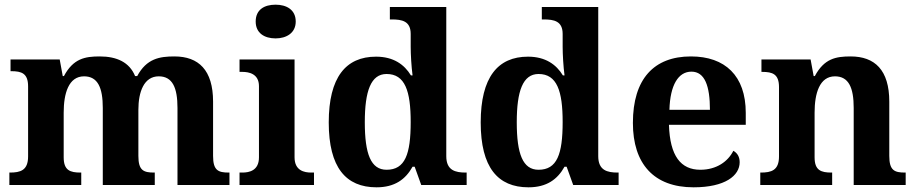

<svg xmlns="http://www.w3.org/2000/svg" viewBox="-20 -790 3914 820"><path d="M20 0H327V-53H324C280 -53 252 -62 252 -118V-309C252 -391 273 -464 339 -464C398 -464 419 -415 419 -329V0H641V-53H638C593 -53 571 -62 571 -124V-321C571 -398 595 -464 658 -464C717 -464 738 -415 738 -329V0H960V-53H957C912 -53 890 -62 890 -124V-356C890 -491 828 -549 725 -549C662 -549 606 -540 566 -465H557C533 -524 479 -549 406 -549C343 -549 293 -540 253 -465H248L235 -536H25V-486H28C72 -486 100 -477 100 -421V-122C100 -62 67 -53 22 -53H20Z M1157 -626C1203 -626 1243 -649 1243 -698C1243 -749 1203 -770 1157 -770C1109 -770 1072 -749 1072 -698C1072 -649 1109 -626 1157 -626ZM1003 0H1321V-53H1309C1280 -53 1238 -61 1238 -118V-536H1003V-483H1015C1043 -483 1086 -475 1086 -422V-118C1086 -61 1044 -53 1015 -53H1003Z M1588 10C1666 10 1712 -24 1742 -78H1751L1779 0H1973V-53H1969C1925 -53 1886 -62 1886 -123V-760H1645V-707H1653C1697 -707 1734 -700 1734 -645V-590C1734 -558 1737 -505 1742 -468H1735C1707 -514 1661 -548 1586 -548C1457 -548 1384 -460 1384 -267C1384 -75 1457 10 1588 10ZM1631 -65C1564 -65 1538 -132 1538 -268C1538 -401 1564 -474 1631 -474C1710 -474 1734 -401 1734 -269C1734 -131 1710 -65 1631 -65Z M2237 10C2315 10 2361 -24 2391 -78H2400L2428 0H2622V-53H2618C2574 -53 2535 -62 2535 -123V-760H2294V-707H2302C2346 -707 2383 -700 2383 -645V-590C2383 -558 2386 -505 2391 -468H2384C2356 -514 2310 -548 2235 -548C2106 -548 2033 -460 2033 -267C2033 -75 2106 10 2237 10ZM2280 -65C2213 -65 2187 -132 2187 -268C2187 -401 2213 -474 2280 -474C2359 -474 2383 -401 2383 -269C2383 -131 2359 -65 2280 -65Z M2942 10C3077 10 3139 -40 3139 -97C3139 -119 3130 -136 3112 -146C3089 -100 3040 -65 2971 -65C2888 -65 2841 -123 2837 -257H3165V-308C3165 -467 3076 -549 2931 -549C2773 -549 2683 -453 2683 -265C2683 -91 2772 10 2942 10ZM3012 -321H2839C2842 -427 2877 -484 2933 -484C2990 -484 3012 -423 3012 -321Z M3227 0H3534V-53H3531C3487 -53 3459 -62 3459 -118V-309C3459 -391 3480 -464 3546 -464C3605 -464 3626 -415 3626 -329V0H3848V-53H3845C3800 -53 3778 -62 3778 -124V-356C3778 -491 3716 -549 3613 -549C3550 -549 3500 -540 3460 -465H3455L3442 -536H3232V-483H3235C3279 -483 3307 -474 3307 -418V-122C3307 -62 3274 -53 3229 -53H3227Z"/></svg>

Font: Noto Serif NP Hmong
Style: Bold
Weight: 700
Designer: Dalton Maag Ltd
Foundry: Dalton Maag Ltd
Version: Version 1.001